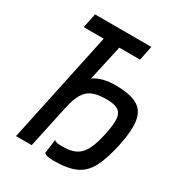

<svg xmlns="http://www.w3.org/2000/svg" viewBox="-191 -923 981 1060"><g transform="rotate(30 300.0 -393.0)"><path d="M312 14Q281 14 268.5 10.5Q256 7 248 0L260 -89Q268 -82 279 -80Q290 -78 315 -78Q366 -78 398 -95Q430 -112 450 -152Q470 -192 484 -259Q498 -324 495 -360Q492 -396 468 -411Q444 -426 395 -426Q340 -426 306.5 -412.5Q273 -399 253 -365Q233 -331 220 -270L162 0H62L232 -800H332L262 -483Q291 -502 324.5 -510Q358 -518 398 -518Q489 -518 536 -492.5Q583 -467 593 -407Q603 -347 581 -243Q560 -145 530 -88.5Q500 -32 448.5 -9Q397 14 312 14ZM85 -708 104 -800H463L444 -708Z"/></g></svg>

Font: Victor Mono Thin
Style: Italic
Weight: 100
Italic angle: -12°
Monospace: yes
Designer: Rune Bjørnerås
Version: Version 1.561;gftools[0.9.30]